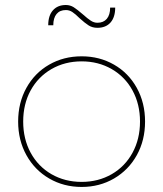

<svg xmlns="http://www.w3.org/2000/svg" viewBox="-20 -740 646 760"><path d="M554.2 -258.8Q554.2 -184.6 521.5 -125.7Q488.8 -66.9 431.4 -33.4Q374 0 303.2 0Q232.4 0 174.8 -33.4Q117.2 -66.9 84.5 -126Q51.8 -185.1 51.8 -258.8Q51.8 -333 84.5 -392.1Q117.2 -451.2 174.6 -484.1Q231.9 -517.1 303.2 -517.1Q374 -517.1 431.4 -484.1Q488.8 -451.2 521.5 -392.1Q554.2 -333 554.2 -258.8ZM71.8 -258.8Q71.8 -189.9 101.3 -135.5Q130.9 -81.1 183.8 -50.5Q236.8 -20 303.2 -20Q369.1 -20 422.1 -50.5Q475.1 -81.1 504.6 -135.5Q534.2 -189.9 534.2 -258.8Q534.2 -327.6 504.6 -381.8Q475.1 -436 422.1 -466.6Q369.1 -497.1 303.2 -497.1Q236.8 -497.1 183.8 -466.6Q130.9 -436 101.3 -382.1Q71.8 -328.1 71.8 -258.8ZM308.1 -683.1Q327.1 -666 339.6 -658Q352.1 -649.9 365.7 -649.9Q389.6 -649.9 402.8 -665.5Q416 -681.2 416 -710H436Q436 -671.9 417.5 -650.9Q398.9 -629.9 365.7 -629.9Q345.7 -629.9 330.8 -639.4Q315.9 -648.9 294.9 -668Q278.8 -684.1 266.8 -692.1Q254.9 -700.2 240.7 -700.2Q216.8 -700.2 203.9 -684.6Q190.9 -668.9 190.9 -640.1H170.9Q170.9 -678.2 189.5 -699.2Q208 -720.2 240.7 -720.2Q257.8 -720.2 272 -711.2Q286.1 -702.1 308.1 -683.1Z"/></svg>

Font: Montserrat
Style: Thin
Weight: 250
Designer: Julieta Ulanovsky
Foundry: Julieta Ulanovsky
Version: Version 1.000;PS 002.000;hotconv 1.0.70;makeotf.lib2.5.58329